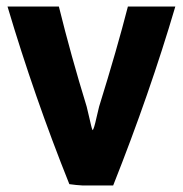

<svg xmlns="http://www.w3.org/2000/svg" viewBox="-20 -559 559 587"><path d="M516 -539Q438 -274 326 8H232Q226 8 212.5 6.5Q199 5 192 4Q85 -263 3 -539H160Q197 -389 245 -233Q248 -221 252 -203.5Q256 -186 258.5 -175.5Q261 -165 263 -161Q265 -162 268 -171.5Q271 -181 275.5 -201.5Q280 -222 283 -233Q338 -410 371 -539Z"/></svg>

Font: Repo
Style: Bold
Weight: 700
Designer: Stefan Peev
Foundry: Context Ltd
Version: Version 001.000